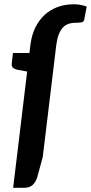

<svg xmlns="http://www.w3.org/2000/svg" viewBox="-20 -755 426 898"><path d="M180 -21 154.5 73Q147 97 132.5 110.2Q118 123.5 91 123.5H41.5L107 -420.5L62 -428.5Q48.5 -431.5 40.8 -438.2Q33 -445 35 -458L40.5 -507H117.5L122.5 -546.5Q128 -590.5 144.8 -625.2Q161.5 -660 187.8 -684.5Q214 -709 248.8 -722Q283.5 -735 325 -735Q342.5 -735 356.8 -732.2Q371 -729.5 385.5 -724.5L374 -663.5Q371.5 -652 360.5 -650.2Q349.5 -648.5 335 -648.5Q315 -648.5 299.5 -643Q284 -637.5 272.8 -624.8Q261.5 -612 254 -591.8Q246.5 -571.5 243 -542.5Z"/></svg>

Font: Lato 2
Style: Bold Italic
Weight: 700
Italic angle: -7°
Designer: Lukasz Dziedzic with Adam Twardoch and Botio Nikoltchev
Foundry: tyPoland Lukasz Dziedzic
Version: Version 2.015; 2015-08-06; http://www.latofonts.com/